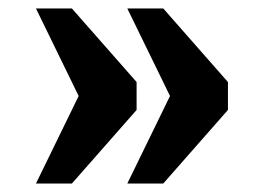

<svg xmlns="http://www.w3.org/2000/svg" viewBox="-20 -497 623 454"><path d="M281 -63 382 -270 281 -477H366L519 -303V-237L366 -63ZM65 -63 166 -270 65 -477H150L303 -303V-237L150 -63Z"/></svg>

Font: Noto Serif Devanagari Black
Style: Regular
Weight: 900
Designer: Universal Thirst, Indian Type Foundry and the Monotype Design Team
Foundry: Monotype Imaging Inc.
Version: Version 2.004; ttfautohint (v1.8.4.7-5d5b)